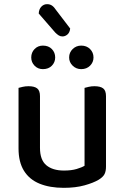

<svg xmlns="http://www.w3.org/2000/svg" viewBox="-20 -888 598 922"><path d="M69 -175V-260H172V-178Q172 -120 202.5 -94.5Q233 -69 287 -69Q323 -69 348 -76.5Q373 -84 386 -92V-260H489V-88Q489 -66 482 -52Q475 -38 454 -25Q429 -10 386 2Q343 14 286 14Q219 14 170 -6Q121 -26 95 -68Q69 -110 69 -175ZM489 -210H386V-466Q393 -468 406 -471Q419 -474 433 -474Q462 -474 475.5 -463.5Q489 -453 489 -426ZM172 -210H69V-466Q76 -468 89 -471Q102 -474 117 -474Q145 -474 158.5 -463.5Q172 -453 172 -426ZM245 -612Q245 -589 229 -572.5Q213 -556 186 -556Q162 -556 146 -572.5Q130 -589 130 -612Q130 -636 146 -652.5Q162 -669 186 -669Q213 -669 229 -652.5Q245 -636 245 -612ZM429 -612Q429 -589 412.5 -572.5Q396 -556 370 -556Q346 -556 329 -572.5Q312 -589 312 -612Q312 -636 329 -652.5Q346 -669 370 -669Q396 -669 412.5 -652.5Q429 -636 429 -612ZM245 -732 166 -823Q167 -844 178.5 -856Q190 -868 206 -868Q220 -868 230 -861Q240 -854 249 -840L317 -751Q315 -732 304 -722.5Q293 -713 280 -713Q270 -713 262 -718Q254 -723 245 -732Z"/></svg>

Font: Baloo Bhaijaan 2 Medium
Style: Regular
Weight: 500
Designer: Sanskriti Dholi, Noopur Datye and Ek Type
Foundry: Ek Type
Version: Version 1.701